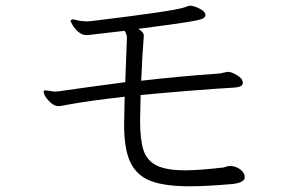

<svg xmlns="http://www.w3.org/2000/svg" viewBox="-20 -670 1040 673"><path d="M838 -49Q838 -30 795 -25Q703 -17 646 -17Q559 -17 510 -35Q461 -53 438 -99Q415 -145 415 -233Q415 -255 417 -331Q292 -317 211 -302Q194 -298 184 -298Q168 -298 150.5 -317Q133 -336 133 -349Q133 -351 134 -352Q136 -353 139 -353Q147 -353 157 -351Q167 -349 173 -349L186 -350Q261 -361 419 -382L425 -539Q425 -548 417 -562L296 -548Q292 -547 283 -547Q268 -547 255 -558Q242 -569 234.5 -582Q227 -595 227 -597Q227 -598 229 -599Q231 -602 235 -602Q239 -602 247 -600Q255 -598 259 -597L284 -595L299 -596Q598 -632 629 -645Q631 -646 643 -650H646Q660 -650 680 -639.5Q700 -629 700 -618Q700 -610 691 -605Q682 -600 636 -592.5Q590 -585 465 -569Q484 -556 484 -547V-543Q479 -485 475 -387Q613 -403 745 -412Q751 -412 762.5 -415Q774 -418 779 -418H782Q793 -417 810.5 -406.5Q828 -396 830 -386Q831 -383 831 -379Q831 -365 802 -363Q666 -355 473 -337Q471 -270 471 -247Q471 -180 483 -143.5Q495 -107 529 -90Q563 -73 629 -73Q678 -73 764 -83Q767 -84 773.5 -86Q780 -88 786 -88H792Q810 -86 824 -74.5Q838 -63 838 -49Z"/></svg>

Font: JyunsaiKaai Light
Style: Regular
Weight: 300
Designer: Fontworks Inc.
Version: Version 0.030;April 7, 2024;FontCreator 14.0.0.2901 64-bit